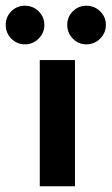

<svg xmlns="http://www.w3.org/2000/svg" viewBox="-69 -651 390 671"><path d="M70 0V-441H193V0ZM233 -496Q205 -496 185.5 -516Q166 -536 166 -564Q166 -592 185.5 -611.5Q205 -631 233 -631Q261 -631 281 -611.5Q301 -592 301 -564Q301 -536 281 -516Q261 -496 233 -496ZM18 -496Q-10 -496 -29.5 -516Q-49 -536 -49 -564Q-49 -592 -29.5 -611.5Q-10 -631 18 -631Q46 -631 66 -611.5Q86 -592 86 -564Q86 -536 66 -516Q46 -496 18 -496Z"/></svg>

Font: Teachers SemiBold
Style: Regular
Weight: 600
Version: Version 1.001